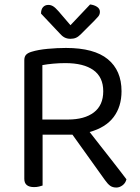

<svg xmlns="http://www.w3.org/2000/svg" viewBox="-20 -834 629 861"><path d="M171 -2Q165 0 155 2.5Q145 5 133 5Q89 5 89 -32V-564Q89 -580 97 -588.5Q105 -597 122 -602Q151 -611 193.5 -615Q236 -619 276 -619Q402 -619 463.5 -568.5Q525 -518 525 -425Q525 -356 489.5 -309Q454 -262 382 -242Q407 -210 432 -178Q457 -146 479.5 -117.5Q502 -89 519.5 -66Q537 -43 547 -30Q543 -13 529.5 -3Q516 7 502 7Q485 7 474 -1Q463 -9 451 -26L305 -230H171ZM285 -298Q359 -298 401 -330Q443 -362 443 -425Q443 -488 399 -519.5Q355 -551 273 -551Q246 -551 218.5 -548.5Q191 -546 170 -542V-298ZM384 -814Q402 -812 415 -803.5Q428 -795 428 -781Q428 -769 420.5 -760Q413 -751 402 -740L342 -680Q331 -669 320.5 -664.5Q310 -660 296 -660Q281 -660 269.5 -666Q258 -672 247 -685L164 -773Q164 -792 173 -802Q182 -812 197 -812Q208 -812 218 -806Q228 -800 242 -784L296 -721Z"/></svg>

Font: Baloo 2 Latin
Style: Regular
Weight: 400
Designer: Sarang Kulkarni and Ek Type
Foundry: Ek Type
Version: Version 1.001